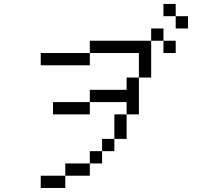

<svg xmlns="http://www.w3.org/2000/svg" viewBox="-20 -895 1040 978"><path d="M875 -812.5H812.5V-875H875ZM187.5 0H312.5V62.5H187.5ZM187.5 -625H437.5V-562.5H187.5ZM250 -375H437.5V-312.5H250ZM312.5 -62.5H437.5V0H312.5ZM437.5 -125H500V-62.5H437.5ZM437.5 -437.5H625V-500H687.5V-312.5H625V-375H437.5ZM437.5 -687.5H750V-500H687.5V-625H437.5ZM500 -187.5H562.5V-125H500ZM562.5 -312.5H625V-187.5H562.5ZM750 -750H812.5V-687.5H750ZM812.5 -687.5H875V-625H812.5ZM875 -812.5H937.5V-750H875Z"/></svg>

Font: 寒蝉点阵体 16px
Style: Regular
Weight: 400
Designer: Designed by Warren2060
Foundry: ChillType
Version: Version 1.000